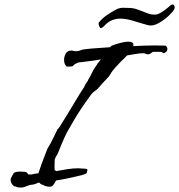

<svg xmlns="http://www.w3.org/2000/svg" viewBox="-20 -831 808 866"><path d="M75 15Q60 15 54.5 12Q49 9 47 10Q41 9 34.5 0Q28 -9 28 -19Q28 -26 30 -29Q36 -41 41 -49Q46 -57 72 -57Q96 -57 100.5 -53Q105 -49 106 -46Q107 -43 119 -44Q124 -44 133 -46.5Q142 -49 153 -49Q158 -65 167.5 -91.5Q177 -118 193 -158V-159Q208 -182 219.5 -207Q231 -232 241 -251V-249Q241 -247 252 -264Q263 -281 279.5 -308Q296 -335 313 -363.5Q330 -392 343 -413Q356 -434 360 -439Q361 -444 368.5 -455.5Q376 -467 377 -468H376Q387 -486 391 -495Q395 -504 400 -513Q405 -522 417 -539Q419 -544 424.5 -550Q430 -556 435 -563Q409 -559 385 -555.5Q361 -552 341 -550Q336 -551 327 -546.5Q318 -542 312.5 -538Q307 -534 312 -534H313Q300 -530 290.5 -530.5Q281 -531 280 -531V-532Q269 -541 269 -561Q269 -574 275 -586.5Q281 -599 293 -602Q295 -602 297 -602.5Q299 -603 300 -603Q307 -603 312 -601.5Q317 -600 324 -600Q334 -600 346 -605Q355 -609 391.5 -612Q428 -615 476 -618L484 -625Q484 -625 496.5 -629.5Q509 -634 527 -638.5Q545 -643 559 -643Q581 -643 582 -629L581 -623Q638 -626 679 -626Q699 -626 711.5 -625.5Q724 -625 725 -625H727Q735 -618 735 -610Q735 -600 725 -594Q715 -588 712 -595Q714 -596 703.5 -597Q693 -598 673 -597Q669 -598 663 -592.5Q657 -587 649 -586Q643 -586 637 -588.5Q631 -591 626 -591Q610 -591 591.5 -587.5Q573 -584 553 -581Q547 -574 540.5 -568Q534 -562 526 -554Q515 -543 502 -528.5Q489 -514 480 -501H481Q470 -483 454 -467.5Q438 -452 429 -440Q421 -429 410 -422Q399 -415 392 -406Q343 -339 315.5 -292Q288 -245 282 -234Q278 -226 270.5 -210Q263 -194 256.5 -178Q250 -162 247 -154Q241 -137 236 -130.5Q231 -124 227 -112V-113Q227 -117 226.5 -103Q226 -89 226 -79Q226 -61 228 -63Q229 -64 231 -61L232 -59Q258 -64 284.5 -68Q311 -72 332 -72Q353 -71 365 -70Q377 -69 374 -61Q372 -60 372.5 -54Q373 -48 352 -42Q333 -37 299.5 -29.5Q266 -22 233 -17Q229 -10 224 -1.5Q219 7 213 9H215Q212 11 203 11Q194 11 186.5 8.5Q179 6 179 6L177 5Q177 3 172.5 2.5Q168 2 164 -1Q163 -2 160.5 -4Q158 -6 156 -8Q149 -6 140.5 -2Q132 2 124 2Q116 2 100.5 8.5Q85 15 75 15ZM434 -704Q429 -707 426 -717Q423 -727 427 -731Q441 -748 461 -762Q481 -776 500 -786Q517 -796 535 -796Q548 -796 567.5 -795Q587 -794 606 -786Q626 -779 643 -772Q660 -765 679 -765Q700 -765 739 -798Q747 -806 752 -808.5Q757 -811 760 -811Q762 -811 765 -807Q768 -803 768 -797Q768 -793 765 -788Q760 -778 741.5 -760.5Q723 -743 700.5 -729.5Q678 -716 660 -716Q649 -716 624.5 -724Q600 -732 572.5 -739.5Q545 -747 522 -747Q504 -747 486 -740Q468 -733 454.5 -718.5Q441 -704 434 -704Z"/></svg>

Font: Vujahday Script
Style: Regular
Weight: 400
Designer: Robert E. Leuschke
Foundry: Robert E. Leuschke
Version: Version 1.010; ttfautohint (v1.8.3)